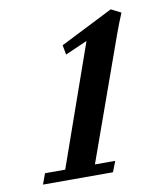

<svg xmlns="http://www.w3.org/2000/svg" viewBox="-76 -714 666 777"><g transform="rotate(-10 257.0 -325.5)"><path d="M38.1 0 54.2 -43.9H137.2L312.5 -542L221.7 -502L214.4 -541.5L431.2 -650.9L471.7 -630.4Q454.6 -589.8 439.5 -547.9L259.3 -43.9H342.8L325.7 0Z"/></g></svg>

Font: Elstob 6pt
Style: Italic
Weight: 700
Italic angle: -20°
Designer: Peter S. Baker
Version: Version 1.015